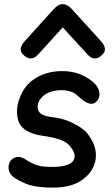

<svg xmlns="http://www.w3.org/2000/svg" viewBox="-20 -855 527 904"><path d="M275.4 -835.4Q296.4 -835.9 318.4 -812L454.1 -662.6Q488.3 -625 463.9 -599.6Q426.8 -560.5 392.6 -598.1L275.4 -726.1L159.2 -598.1Q125 -560.5 86.9 -599.6Q63.5 -625 97.7 -662.6L232.9 -812Q254.4 -835.9 275.4 -835.4ZM191.4 -70.3Q300.8 -63 325.2 -98.6Q344.7 -129.4 303.7 -173.3Q276.4 -202.6 179.7 -215.8Q79.6 -230.5 64.5 -293Q52.7 -341.8 72.3 -392.6Q93.3 -448.7 134.3 -478Q182.6 -513.2 246.1 -519Q317.4 -525.4 371.1 -499Q440.9 -464.8 447.8 -420.4Q452.1 -391.1 429.7 -373Q401.9 -350.1 345.2 -404.8Q316.9 -432.1 261.7 -430.2Q202.6 -427.2 174.3 -394Q150.4 -366.2 160.2 -335.9Q168.9 -309.6 228 -303.2Q274.4 -298.3 314 -279.8Q367.7 -254.9 388.7 -229.5Q438 -169.9 430.7 -108.4Q422.9 -45.4 362.3 -4.9Q313.5 27.8 232.4 28.3Q164.1 28.8 121.1 16.6Q94.7 9.3 56.6 -12.7Q22.5 -32.2 20.5 -61.5Q18.6 -93.8 41 -108.4Q68.4 -126.5 103.5 -102.5Q146.5 -73.2 191.4 -70.3Z"/></svg>

Font: Comic Relief LRS
Style: Regular
Weight: 400
Designer: Jeff Davis
Foundry: Loudifier
Version: Version 1.0